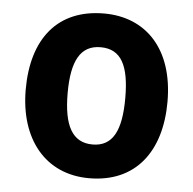

<svg xmlns="http://www.w3.org/2000/svg" viewBox="-45 -601 661 657"><g transform="rotate(5 285.5 -273.0)"><path d="M529 -274C529 -456 430 -556 287 -556C128 -556 42 -449 42 -274C42 -102 135 10 284 10C444 10 529 -103 529 -274ZM186 -274C186 -385 216 -440 285 -440C356 -440 384 -385 384 -274C384 -163 356 -106 286 -106C216 -106 186 -163 186 -274Z"/></g></svg>

Font: Noto Sans Arabic UI SmCn
Style: Bold
Weight: 700
Width: 4
Designer: Monotype Design Team, Nadine Chahine and Nizar Qandah
Foundry: Monotype Imaging Inc.
Version: Version 2.010